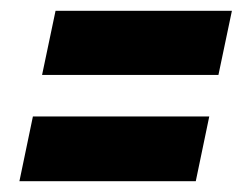

<svg xmlns="http://www.w3.org/2000/svg" viewBox="-20 -432 454 356"><path d="M58 -293 83 -412H410L385 -293ZM16 -96 41 -216H368L343 -96Z"/></svg>

Font: Saira UltraCondensed Black
Style: Italic
Weight: 900
Width: 1
Italic angle: -12°
Designer: Hector Gatti with collaboration of the Omnibus-Type team
Foundry: Omnibus-Type
Version: Version 1.101